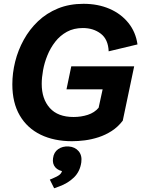

<svg xmlns="http://www.w3.org/2000/svg" viewBox="-20 -736 749 1018"><path d="M361.8 12.7Q267.1 12.7 195.8 -21.7Q124.5 -56.2 85 -123.5Q45.4 -190.9 45.4 -289.1Q45.4 -348.6 60.5 -409.4Q75.7 -470.2 106 -525.1Q136.2 -580.1 181.6 -623.3Q227.1 -666.5 287.4 -691.2Q347.7 -715.8 422.9 -715.8Q499 -715.8 560.3 -689.5Q621.6 -663.1 660.6 -614.7Q699.7 -566.4 709 -500.5L556.2 -463.9Q553.7 -527.3 514.4 -557.4Q475.1 -587.4 419.4 -587.4Q371.1 -587.4 334.7 -567.4Q298.3 -547.4 272.7 -514.4Q247.1 -481.4 231.2 -442.1Q215.3 -402.8 208.3 -363.5Q201.2 -324.2 201.2 -291.5Q201.2 -211.4 243.9 -163.6Q286.6 -115.7 370.1 -115.7Q410.2 -115.7 445.6 -127.2Q481 -138.7 502.9 -164.6L532.2 -299.3L579.6 -262.2H332.5L357.9 -384.3H691.4L630.9 -96.2Q605.5 -63 572.5 -41.7Q539.6 -20.5 502.9 -8.5Q466.3 3.4 429.9 8.1Q393.6 12.7 361.8 12.7ZM267.1 262.2 244.1 216.3 256.3 211.4Q284.7 199.7 295.9 190.4Q307.1 181.2 309.6 167L311 157.2L322.8 173.3Q290 170.4 273.4 151.4Q256.8 132.3 261.2 103Q265.1 71.3 288.3 54.9Q311.5 38.6 344.2 40.5Q377.9 43 397 65.7Q416 88.4 411.1 124.5Q404.3 173.3 372.3 204.6Q340.3 235.8 293 252.9Z"/></svg>

Font: Schibsted Grotesk
Style: Bold Italic
Weight: 700
Italic angle: -12°
Designer: Bakken & Baeck AS, Henrik Kongsvoll
Foundry: Schibsted ASA
Version: Version 1.100;gftools[0.9.25]